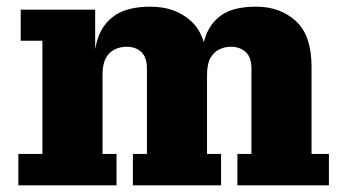

<svg xmlns="http://www.w3.org/2000/svg" viewBox="-20 -555 1040 575"><path d="M35 0V-94H107V-433H42V-526H265V-352L287 -355V-94H329V0ZM378 0V-94H420V-350Q420 -383 403.5 -399Q387 -415 359 -415Q340 -415 323.5 -407Q307 -399 297 -381Q287 -363 287 -330L258 -329Q258 -392 272.5 -438Q287 -484 325 -509.5Q363 -535 431 -535Q505 -535 552.5 -491.5Q600 -448 600 -355V-94H642V0ZM691 0V-94H733V-350Q733 -383 716 -399Q699 -415 671 -415Q653 -415 636.5 -407Q620 -399 610 -381Q600 -363 600 -330L579 -329Q579 -392 593 -438Q607 -484 643 -509.5Q679 -535 747 -535Q819 -535 866 -492Q913 -449 913 -355V-94H965V0Z"/></svg>

Font: Montagu Slab 24pt
Style: Bold
Weight: 700
Designer: Florian Karsten
Foundry: Florian Karsten
Version: Version 1.000